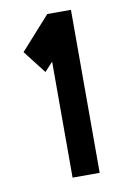

<svg xmlns="http://www.w3.org/2000/svg" viewBox="-63 -759 338 551"><g transform="rotate(-10 106.0 -483.5)"><path d="M183 -246H104V-584L80 -558L28 -625L114 -721H183Z"/></g></svg>

Font: Berliner Wand
Style: Regular
Weight: 400
Designer: Peter Wiegel
Foundry: Peter Wiegel
Version: Version 1.000